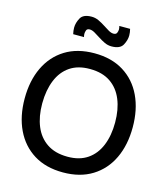

<svg xmlns="http://www.w3.org/2000/svg" viewBox="-136 -1050 1012 1168"><g transform="rotate(15 370.0 -466.0)"><path d="M370.5 15Q262.5 15 186.5 -32.2Q110.5 -79.5 70.2 -164Q30 -248.5 30 -360Q30 -471.5 70.2 -556Q110.5 -640.5 186.5 -687.8Q262.5 -735 370.5 -735Q478 -735 554.2 -687.8Q630.5 -640.5 670.5 -556Q710.5 -471.5 710.5 -360Q710.5 -248.5 670.5 -164Q630.5 -79.5 554.2 -32.2Q478 15 370.5 15ZM370.5 -84.5Q372.5 -84.5 375 -84.5Q448.5 -84.5 498.5 -118.8Q548.5 -153 574 -215.2Q599.5 -277.5 599.5 -360Q599.5 -442.5 574 -504.2Q548.5 -566 497.8 -600.5Q447 -635 370.5 -635.5Q368.5 -635.5 366 -635.5Q292.5 -635.5 242.5 -601.5Q192.5 -567.5 167 -505Q141.5 -442.5 141 -360Q141 -358.5 141 -357Q141 -276.5 166.2 -215.2Q191.5 -154 242.8 -119.5Q294 -85 370.5 -84.5ZM457.5 -802Q434.5 -802 413.5 -812Q392.5 -822 373 -834.8Q353.5 -847.5 336.2 -857.5Q319 -867.5 304.5 -867.5Q287.5 -867.5 283.2 -855.5Q279 -843.5 279 -834Q279 -824.5 282 -813.5H214Q209 -835 209 -853.5Q209 -883.5 225.8 -914.5Q242.5 -945.5 296 -945.5Q319 -945.5 340.2 -935.5Q361.5 -925.5 381 -912.8Q400.5 -900 417.8 -890Q435 -880 449.5 -880Q466 -880 470.8 -891.8Q475.5 -903.5 475.5 -913Q475.5 -923 472 -934.5H540Q545.5 -913 545.5 -894Q545.5 -864.5 528.5 -833.2Q511.5 -802 457.5 -802Z"/></g></svg>

Font: Cns Manrope SemBd
Style: Regular
Weight: 600
Designer: Mikhail Sharanda
Foundry: Mikhail Sharanda
Version: Version 4.504